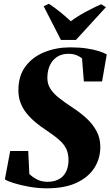

<svg xmlns="http://www.w3.org/2000/svg" viewBox="-20 -1012 600 1044"><path d="M234 12Q187.5 12 139.2 3.5Q91 -5 54.5 -16.5Q18 -28 6.5 -37L35.5 -191H133.5L139.5 -66.5Q152 -52.5 178 -38Q204 -23.5 237.5 -23.5Q267.5 -23.5 289.5 -32.5Q311.5 -41.5 325.2 -57.5Q339 -73.5 345.8 -95.2Q352.5 -117 352.5 -142.5Q352.5 -175.5 341 -201Q329.5 -226.5 303 -250.2Q276.5 -274 231.5 -304Q200 -324.5 172.8 -347.2Q145.5 -370 124.5 -396Q103.5 -422 91.8 -452.8Q80 -483.5 80 -521Q80 -600 119.2 -651.8Q158.5 -703.5 222.8 -729Q287 -754.5 361.5 -754.5Q412.5 -754.5 451.8 -748.5Q491 -742.5 518.2 -733.8Q545.5 -725 560.5 -716L535 -569H436L426 -694.5Q416 -703.5 397 -711.5Q378 -719.5 351.5 -719.5Q317 -719.5 291.5 -703.5Q266 -687.5 251.8 -658Q237.5 -628.5 237.5 -588Q237.5 -556.5 253 -531Q268.5 -505.5 300 -480.2Q331.5 -455 379 -424Q418.5 -398 451.8 -367.2Q485 -336.5 505.2 -298.5Q525.5 -260.5 525.5 -213Q525.5 -150 493 -99Q460.5 -48 396 -18Q331.5 12 234 12ZM311 -795 217.5 -978 246 -991.5Q279 -969.5 309.5 -944.8Q340 -920 365 -896.5Q402 -924 445.8 -947.5Q489.5 -971 530 -989L556 -973L393 -795Z"/></svg>

Font: Merriweather 120pt Black
Style: Italic
Weight: 900
Italic angle: -7.8°
Version: Version 2.101